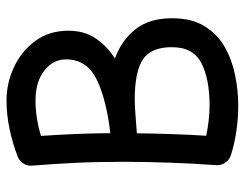

<svg xmlns="http://www.w3.org/2000/svg" viewBox="-104 -640 782 615"><g transform="rotate(-90 287.5 -333.0)"><path d="M536.1 -173.8Q536.1 -110.4 510.5 -69.1Q484.9 -27.8 443.4 -4.4Q401.9 19 352.8 28.8Q303.7 38.6 256.8 38.6Q215.8 38.6 175 32.7Q134.3 26.9 97.7 15.1Q82.5 10.3 73.5 -2.9Q64.5 -16.1 65.4 -32.2Q70.8 -104 73.5 -182.1Q76.2 -260.3 76.2 -329.6Q76.2 -415.5 72.8 -484.9Q69.3 -554.2 64 -621.6Q62.5 -643.1 78.1 -658.2Q78.1 -658.2 78.6 -658.7Q78.6 -658.7 78.6 -659.2Q85 -665 93.3 -668Q134.8 -684.1 180.9 -693.8Q227.1 -703.6 272.5 -703.6Q328.6 -703.6 379.6 -679.7Q430.7 -655.8 463.4 -611.3Q496.1 -566.9 496.1 -505.9Q496.1 -453.6 470.9 -417.2Q445.8 -380.9 407.2 -356.4Q465.8 -335 501 -290.3Q536.1 -245.6 536.1 -173.8ZM272.5 -610.8Q217.8 -610.8 159.2 -593.3Q162.6 -542 165 -488.3Q167.5 -434.6 168 -371.1Q276.9 -383.8 340.6 -415.3Q404.3 -446.8 404.3 -512.7Q404.3 -554.7 368.2 -582.8Q332 -610.8 272.5 -610.8ZM273.9 -293Q257.3 -293 226.3 -290.5Q195.3 -288.1 167.5 -286.1Q167 -232.9 165 -175.5Q163.1 -118.2 159.7 -64Q182.6 -59.1 207.5 -56.2Q232.4 -53.2 256.8 -53.2Q340.8 -53.2 392.1 -79.3Q443.4 -105.5 443.4 -173.8Q443.4 -240.7 404.1 -266.8Q364.7 -293 273.9 -293Z"/></g></svg>

Font: Mikhak-DS2-FD Medium
Style: Regular
Weight: 500
Designer: Amin Abedi
Version: Version 3.4